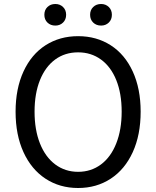

<svg xmlns="http://www.w3.org/2000/svg" viewBox="-20 -928 782 961"><path d="M202 -854Q202 -878 217.5 -893Q233 -908 257 -908Q280 -908 295.5 -893Q311 -878 311 -854Q311 -830 295.5 -815Q280 -800 257 -800Q233 -800 217.5 -815Q202 -830 202 -854ZM431 -854Q431 -878 446.5 -893Q462 -908 486 -908Q509 -908 524.5 -893Q540 -878 540 -854Q540 -830 524.5 -815Q509 -800 486 -800Q462 -800 446.5 -815Q431 -830 431 -854ZM58 -369Q58 -484 97.5 -570Q137 -656 208 -701.5Q279 -747 371 -747Q463 -747 534 -701.5Q605 -656 644.5 -570Q684 -484 684 -369Q684 -253 644.5 -166.5Q605 -80 534 -33.5Q463 13 371 13Q279 13 208 -33.5Q137 -80 97.5 -166.5Q58 -253 58 -369ZM589 -369Q589 -460 562 -527Q535 -594 485.5 -630Q436 -666 371 -666Q305 -666 256 -630Q207 -594 180 -527Q153 -460 153 -369Q153 -278 180 -210Q207 -142 256.5 -105Q306 -68 371 -68Q436 -68 485.5 -105Q535 -142 562 -210.5Q589 -279 589 -369Z"/></svg>

Font: Noto Sans SC
Style: Regular
Weight: 400
Designer: Ryoko NISHIZUKA ____ (kana & ideographs); Paul D. Hunt (Latin, Greek & Cyrillic); Wenlong ZHANG ___ (bopomofo); Sandoll 
Foundry: Adobe Systems Incorporated
Version: Version 1.004